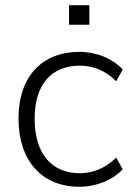

<svg xmlns="http://www.w3.org/2000/svg" viewBox="-20 -709 531 737"><path d="M285 8C346 8 411 -16 451 -59L426 -104C384 -62 333 -44 287 -44C178 -44 113 -119 113 -253C113 -386 178 -457 287 -457C335 -457 385 -439 426 -397L451 -442C412 -485 349 -510 285 -510C143 -510 51 -417 51 -254C51 -92 141 8 285 8ZM245 -614H323V-689H245Z"/></svg>

Font: Poppy and Pepper Light
Style: Regular
Weight: 300
Designer: Thy Ha
Foundry: Thy Ha
Version: Version 0.001;Glyphs 3.2 (3227)